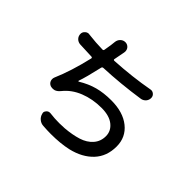

<svg xmlns="http://www.w3.org/2000/svg" viewBox="-174 -1048 1348 1348"><g transform="rotate(45 500.0 -374.0)"><path d="M737.3 -676.8Q741.2 -677.7 745.1 -677.7Q758.8 -677.7 769.5 -668.9Q784.2 -657.2 784.2 -637.7Q784.2 -618.2 771.5 -602.5Q757.8 -586.9 738.3 -583Q561.5 -556.6 396.5 -549.8Q386.7 -548.8 384.8 -539.1Q357.4 -418 337.9 -363.3Q337.9 -361.3 339.4 -359.9Q340.8 -358.4 342.8 -359.4Q403.3 -396.5 463.4 -412.6Q523.4 -428.7 597.7 -428.7Q714.8 -428.7 784.2 -373Q853.5 -317.4 853.5 -225.6Q853.5 -127.9 794.4 -64.9Q735.4 -2 632.8 22.5Q558.6 39.1 464.8 39.1Q427.7 39.1 387.7 36.1Q364.3 35.2 345.7 20Q327.1 4.9 321.3 -18.6Q319.3 -23.4 319.3 -28.3Q319.3 -40 328.1 -49.8Q338.9 -62.5 354.5 -62.5Q356.4 -62.5 359.4 -62.5Q406.2 -56.6 451.2 -56.6Q479.5 -56.6 505.9 -58.6Q576.2 -64.5 630.4 -81.5Q684.6 -98.6 716.8 -135.3Q749 -171.9 749 -223.6Q749 -275.4 706.5 -309.1Q664.1 -342.8 586.9 -342.8Q498 -342.8 423.3 -313Q348.6 -283.2 302.7 -225.6Q301.8 -224.6 300.8 -223.6Q287.1 -206.1 267.6 -198.2Q256.8 -195.3 247.1 -195.3Q237.3 -195.3 227.5 -198.2Q209 -205.1 201.2 -223.6Q198.2 -232.4 198.2 -241.2Q198.2 -250 202.1 -259.8Q252 -374 290 -537.1Q291 -541 288.6 -543.9Q286.1 -546.9 282.2 -546.9Q218.8 -548.8 164.1 -551.8Q143.6 -553.7 128.9 -568.4Q114.3 -584 114.3 -605.5Q114.3 -624 128.9 -636.7Q140.6 -647.5 156.2 -647.5Q159.2 -647.5 162.1 -646.5Q235.4 -637.7 301.8 -636.7Q311.5 -636.7 312.5 -646.5Q317.4 -672.9 321.3 -700.2Q323.2 -718.8 325.2 -734.4Q327.1 -756.8 342.8 -772.5Q358.4 -787.1 377.9 -787.1Q379.9 -787.1 381.8 -787.1Q402.3 -786.1 416 -768.6Q424.8 -755.9 424.8 -740.2Q424.8 -735.4 423.8 -729.5Q423.8 -727.5 420.9 -714.4Q418 -701.2 417 -694.3L408.2 -648.4Q407.2 -644.5 409.7 -642.1Q412.1 -639.6 416 -639.6Q588.9 -649.4 737.3 -676.8Z"/></g></svg>

Font: Gen Jyuu GothicX Medium
Style: Regular
Weight: 500
Designer: Ryoko NISHIZUKA (kana &amp; ideographs); Paul D. Hunt (Latin, Greek &amp; Cyrillic); Wenlong ZHANG (bopomofo); Sandoll C
Version: Version 1.058.20140828